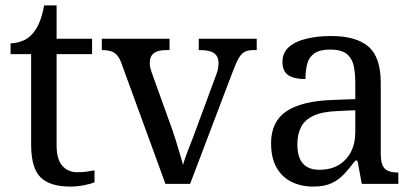

<svg xmlns="http://www.w3.org/2000/svg" viewBox="-20 -679 1534 709"><path d="M240 10Q164 10 129.5 -24.5Q95 -59 95 -145V-479H19V-519Q37 -519 59 -526.5Q81 -534 97 -551Q114 -569 125 -595Q136 -621 143 -659H189V-536H320V-479H189V-142Q189 -91 210 -67Q231 -43 265 -43Q283 -43 298 -45Q313 -47 329 -50V-6Q316 0 290 5Q264 10 240 10Z M430 -441Q423 -462 413.5 -473.5Q404 -485 390.5 -489.5Q377 -494 356 -494V-536H606V-494H593Q563 -494 548 -482.5Q533 -471 533 -446Q533 -438 535 -429Q537 -420 541 -409L609 -220Q618 -196 627 -167.5Q636 -139 643.5 -113.5Q651 -88 656 -70Q661 -91 677 -131Q693 -171 706 -207L778 -402Q783 -414 785 -425.5Q787 -437 787 -445Q787 -471 770.5 -482.5Q754 -494 721 -494H714V-536H928V-494H916Q897 -494 884.5 -488Q872 -482 862 -465Q852 -448 840 -416L682 0H591Z M1136 10Q1092 10 1056.5 -7.5Q1021 -25 1001 -60.5Q981 -96 981 -150Q981 -230 1037.5 -268Q1094 -306 1209 -310L1292 -313V-373Q1292 -409 1286 -436.5Q1280 -464 1260 -480Q1240 -496 1199 -496Q1161 -496 1141 -482Q1121 -468 1114.5 -443.5Q1108 -419 1108 -387Q1066 -387 1044.5 -401.5Q1023 -416 1023 -450Q1023 -485 1047.5 -506Q1072 -527 1113 -536.5Q1154 -546 1203 -546Q1295 -546 1340.5 -507Q1386 -468 1386 -373V-114Q1386 -86 1392 -70.5Q1398 -55 1412 -48.5Q1426 -42 1448 -42H1451V0H1316L1300 -86H1292Q1271 -58 1251 -36.5Q1231 -15 1204.5 -2.5Q1178 10 1136 10ZM1159 -52Q1200 -52 1229.5 -69Q1259 -86 1275.5 -117.5Q1292 -149 1292 -191V-272L1228 -269Q1171 -267 1138.5 -252Q1106 -237 1092 -210.5Q1078 -184 1078 -145Q1078 -114 1087 -93.5Q1096 -73 1114 -62.5Q1132 -52 1159 -52Z"/></svg>

Font: Noto Serif Gurmukhi
Style: Regular
Weight: 400
Designer: Vaibhav Singh and the Monotype Design Team
Foundry: Monotype Imaging Inc.
Version: Version 2.003